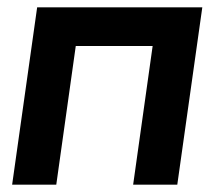

<svg xmlns="http://www.w3.org/2000/svg" viewBox="-20 -502 602 522"><path d="M81 -482 13 0H133L186 -377H395L342 0H462L530 -482Z"/></svg>

Font: Cantarell
Style: BoldOblique
Weight: 700
Italic angle: -8°
Designer: Dave Crossland
Version: Version 0.024